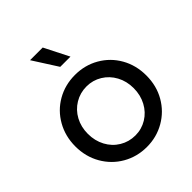

<svg xmlns="http://www.w3.org/2000/svg" viewBox="-218 -917 1061 1061"><g transform="rotate(-45 312.5 -386.0)"><path d="M35 -270Q35 -349 71.5 -413.5Q108 -478 171.5 -514.5Q235 -551 313 -551Q390 -551 453.5 -514.5Q517 -478 553.5 -414Q590 -350 590 -270Q590 -189 553 -125Q516 -61 452.5 -24.5Q389 12 313 12Q236 12 172.5 -24.5Q109 -61 72 -125.5Q35 -190 35 -270ZM313 -78Q362 -78 403 -103Q444 -128 467.5 -172Q491 -216 491 -270Q491 -324 467.5 -367.5Q444 -411 403 -436Q362 -461 313 -461Q263 -461 221.5 -436Q180 -411 156.5 -367.5Q133 -324 133 -270Q133 -216 156.5 -172Q180 -128 221.5 -103Q263 -78 313 -78ZM195 -784H294L367 -640H287Z"/></g></svg>

Font: BLUETTI 2.0 Normal
Style: Normal
Weight: 400
Designer: Stijn de Vries
Foundry: tokotype
Version: Version 2.005;October 31, 2023;FontCreator 14.0.0.2814 64-bi